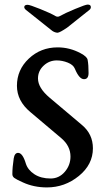

<svg xmlns="http://www.w3.org/2000/svg" viewBox="-20 -808 449 839"><path d="M101 -787Q110 -787 156 -768.5Q202 -750 222 -738Q232 -732 242 -738Q263 -750 308.5 -769Q354 -788 363 -788Q377 -788 377 -777Q377 -770 371 -765L273 -687Q242 -666 232 -665Q225 -665 218 -668Q211 -671 208 -673.5Q205 -676 191 -687L93 -765Q86 -771 86 -777Q86 -787 101 -787ZM232 -601Q285 -601 333 -575Q361 -560 363 -546Q367 -525 367 -489Q367 -462 347 -462Q326 -462 307 -508Q300 -525 276 -534.5Q252 -544 228 -544Q195 -544 170.5 -521Q146 -498 146 -465Q146 -424 197 -381L338 -262Q386 -222 386 -160Q386 -89 324.5 -39Q263 11 185 11Q128 11 80 -11Q51 -24 42.5 -30.5Q34 -37 34 -47Q34 -77 40 -116Q44 -140 59 -140Q79 -140 93 -93Q102 -65 130.5 -46.5Q159 -28 201 -28Q238 -28 263 -57Q288 -86 288 -124Q288 -170 248 -204L113 -318Q54 -367 54 -433Q54 -503 106 -552Q158 -601 232 -601Z"/></svg>

Font: EB Garamond 08
Style: Regular
Weight: 400
Version: Version 0.016 ; ttfautohint (v1.5)